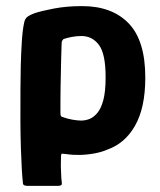

<svg xmlns="http://www.w3.org/2000/svg" viewBox="-20 -501 525 629"><path d="M55 98Q51 62 48.5 -14Q46 -90 47 -209Q47 -243 48 -284.5Q49 -326 51.5 -365Q54 -404 59 -426Q61 -437 67 -443.5Q73 -450 94 -458Q115 -465 156.5 -473Q198 -481 249 -481Q347 -481 401.5 -424.5Q456 -368 456 -247Q456 -197 447.5 -157.5Q439 -118 422 -88.5Q405 -59 382.5 -40Q360 -21 332 -11Q314 -3 290 1.5Q266 6 242 6.5Q218 7 199 4Q190 3 185 2.5Q180 2 180 9Q180 16 179.5 31Q179 46 180 61Q181 76 181 84Q183 97 182.5 102.5Q182 108 167 108H72Q64 108 59.5 106Q55 104 55 98ZM178 -130Q178 -123 180 -120.5Q182 -118 187 -117Q200 -112 217 -109Q234 -106 246 -106Q259 -106 272.5 -111Q286 -116 298.5 -130.5Q311 -145 318.5 -173Q326 -201 326 -248Q326 -325 304 -354Q282 -383 247 -383Q231 -383 215 -380Q199 -377 188 -373Q186 -371 184 -368Q182 -365 182 -360Q181 -339 180.5 -315Q180 -291 179.5 -266.5Q179 -242 178.5 -217.5Q178 -193 178 -170.5Q178 -148 178 -130Z"/></svg>

Font: Glory Thin
Style: Bold
Weight: 700
Version: Version 1.011